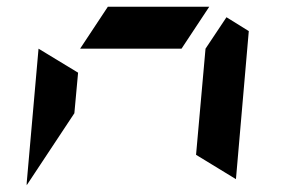

<svg xmlns="http://www.w3.org/2000/svg" viewBox="-20 -582 856 568"><path d="M94 -438 211 -367 200 -247 59 -34V-41ZM650 -531 716 -490 678 -52 560 -124 588 -438ZM517 -438H217L299 -562H599Z"/></svg>

Font: DSEG7 Modern Mini
Style: Bold Italic
Weight: 700
Italic angle: -5°
Designer: Keshikan(Twitter:@keshinomi_88pro)
Version: Version 0.46